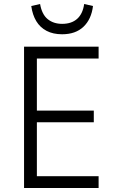

<svg xmlns="http://www.w3.org/2000/svg" viewBox="-20 -938 590 958"><path d="M100 0V-705H472V-646H164V-386H448V-328H164V-59H472V0ZM290 -767Q245 -767 212.5 -784Q180 -801 161 -832.5Q142 -864 136 -908L180 -918Q189 -866 218 -842.5Q247 -819 290 -819Q337 -819 365 -844Q393 -869 400 -918L444 -908Q436 -842 396.5 -804.5Q357 -767 290 -767Z"/></svg>

Font: Nunito Sans 7pt Condensed Light
Style: Regular
Weight: 300
Width: 3
Designer: Vernon Adams
Foundry: Vernon Adams
Version: Version 3.101;gftools[0.9.27]